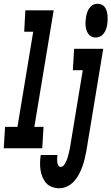

<svg xmlns="http://www.w3.org/2000/svg" viewBox="-52 -790 594 1023"><path d="M-32 0 -25 -114H41L125 -621H77L83 -735H234L131 -114H180L173 0ZM458 -590Q446 -590 435.5 -595Q425 -600 418.5 -609.5Q412 -619 408.5 -630.5Q405 -642 404 -653.5Q403 -665 404 -677.5Q405 -690 407 -702Q409 -714 413 -725.5Q417 -737 425 -748Q433 -759 444.5 -764.5Q456 -770 468 -770Q480 -770 490.5 -765Q501 -760 507.5 -750.5Q514 -741 517 -729.5Q520 -718 521 -706.5Q522 -695 521.5 -682.5Q521 -670 519 -658Q517 -646 513 -634.5Q509 -623 501 -612Q493 -601 481.5 -595.5Q470 -590 458 -590ZM264 213Q244 213 225 206Q206 199 194 185.5Q182 172 174.5 154Q167 136 164 116.5Q161 97 161.5 76.5Q162 56 165 36H254Q253 45 252.5 54.5Q252 64 253 73Q254 82 258 90.5Q262 99 271 99Q281 99 288 90.5Q295 82 299.5 72.5Q304 63 307 53.5Q310 44 312.5 34.5Q315 25 317 15.5Q319 6 321 -4L389 -416H336L343 -530H498L408 15Q404 36 399 57Q394 78 386.5 98.5Q379 119 368.5 139Q358 159 342.5 176Q327 193 306.5 203Q286 213 264 213Z"/></svg>

Font: Iosevka Curly Heavy Oblique
Style: Regular
Weight: 900
Italic angle: -9°
Monospace: yes
Designer: Belleve Invis
Foundry: Belleve Invis
Version: Version 11.1.0; ttfautohint (v1.8.3)